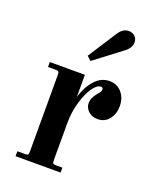

<svg xmlns="http://www.w3.org/2000/svg" viewBox="-134 -793 718 874"><g transform="rotate(20 225.0 -356.0)"><path d="M47.9 0V-23.9H85.9Q95.2 -23.9 98.6 -27.3Q102.1 -30.8 102.1 -40V-416Q102.1 -425.3 98.6 -428.7Q95.2 -432.1 85.9 -432.1H47.9V-456.1H217.8V-349.1Q233.9 -401.9 263.7 -434.8Q293.5 -467.8 334 -467.8Q370.1 -467.8 393.1 -441.7Q416 -415.5 416 -376Q416 -338.4 395.5 -312.3Q375 -286.1 340.8 -286.1Q313 -286.1 295.4 -302.5Q277.8 -318.8 277.8 -341.8Q277.8 -367.2 301.8 -395Q315.9 -411.1 315.9 -419.9Q315.9 -430.2 305.2 -430.2Q286.6 -430.2 266.4 -401.6Q246.1 -373 231.9 -324Q217.8 -274.9 217.8 -223.1V-40Q217.8 -30.8 221.2 -27.3Q224.6 -23.9 233.9 -23.9H266.1V0ZM220.2 -523.9 200.2 -542 289.1 -680.2Q309.6 -711.9 337.9 -711.9Q356 -711.9 367.9 -700.7Q379.9 -689.5 379.9 -671.9Q379.9 -645.5 352.1 -624Z"/></g></svg>

Font: Flanker Steampunk
Style: Bold
Weight: 700
Designer: Alexey Kryukov, Leonardo Di Lena
Foundry: Alexey Kryukov, Leonardo Di Lena
Version: 1.210